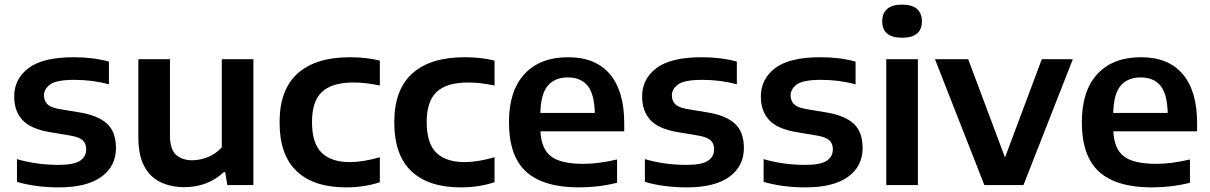

<svg xmlns="http://www.w3.org/2000/svg" viewBox="-20 -802 5244 832"><path d="M235 10Q186 10 139.8 4Q93.5 -2 53.5 -14V-112.5Q139 -87.5 234 -87.5Q299.5 -87.5 326.5 -105.2Q353.5 -123 353.5 -154.5Q353.5 -179.5 339.2 -193.2Q325 -207 288 -214L195.5 -229.5Q112.5 -243.5 77 -282.2Q41.5 -321 41.5 -384Q41.5 -460 103.8 -507Q166 -554 300 -554Q383.5 -554 452 -535V-436.5Q381.5 -456 302.5 -456Q224.5 -456 197.5 -436.2Q170.5 -416.5 170.5 -388.5Q170.5 -366.5 184 -351.8Q197.5 -337 234 -330L327 -314.5Q405 -301.5 443.8 -266Q482.5 -230.5 482.5 -160.5Q482.5 -81.5 419.2 -35.8Q356 10 235 10Z M779.5 9Q721 9 675.8 -12.5Q630.5 -34 605 -81.8Q579.5 -129.5 579.5 -207.5V-545.5H716.5V-215.5Q716.5 -155 743 -131.2Q769.5 -107.5 813 -107.5Q846.5 -107.5 881.2 -121.5Q916 -135.5 941 -163.5V-545.5H1078V0H965L956 -56H950Q879 9 779.5 9Z M1479.5 10Q1340 10 1265.8 -60Q1191.5 -130 1191.5 -272Q1191.5 -414 1270 -484Q1348.5 -554 1496 -554Q1568 -554 1626 -539.5V-431.5Q1596.5 -437.5 1568.8 -441Q1541 -444.5 1511 -444.5Q1419 -444.5 1375.5 -404Q1332 -363.5 1332 -273Q1332 -181 1373.8 -140.2Q1415.5 -99.5 1496.5 -99.5Q1551 -99.5 1626 -120.5V-12.5Q1594 -1.5 1556.5 4.2Q1519 10 1479.5 10Z M1976.5 10Q1837 10 1762.8 -60Q1688.5 -130 1688.5 -272Q1688.5 -414 1767 -484Q1845.5 -554 1993 -554Q2065 -554 2123 -539.5V-431.5Q2093.5 -437.5 2065.8 -441Q2038 -444.5 2008 -444.5Q1916 -444.5 1872.5 -404Q1829 -363.5 1829 -273Q1829 -181 1870.8 -140.2Q1912.5 -99.5 1993.5 -99.5Q2048 -99.5 2123 -120.5V-12.5Q2091 -1.5 2053.5 4.2Q2016 10 1976.5 10Z M2488.5 10Q2335.5 10 2260.5 -57.5Q2185.5 -125 2185.5 -272.5Q2185.5 -408.5 2252.8 -481.2Q2320 -554 2442.5 -554Q2560.5 -554 2622.8 -480.8Q2685 -407.5 2685 -268V-233H2322Q2325.5 -156.5 2368 -124.2Q2410.5 -92 2508 -92Q2541.5 -92 2578.8 -97Q2616 -102 2654 -111V-10Q2609 1 2568.5 5.5Q2528 10 2488.5 10ZM2440.5 -466.5Q2384.5 -466.5 2354 -431Q2323.5 -395.5 2321.5 -312.5H2557.5Q2555.5 -395 2526 -430.8Q2496.5 -466.5 2440.5 -466.5Z M2956 10Q2907 10 2860.8 4Q2814.5 -2 2774.5 -14V-112.5Q2860 -87.5 2955 -87.5Q3020.5 -87.5 3047.5 -105.2Q3074.5 -123 3074.5 -154.5Q3074.5 -179.5 3060.2 -193.2Q3046 -207 3009 -214L2916.5 -229.5Q2833.5 -243.5 2798 -282.2Q2762.5 -321 2762.5 -384Q2762.5 -460 2824.8 -507Q2887 -554 3021 -554Q3104.5 -554 3173 -535V-436.5Q3102.5 -456 3023.5 -456Q2945.5 -456 2918.5 -436.2Q2891.5 -416.5 2891.5 -388.5Q2891.5 -366.5 2905 -351.8Q2918.5 -337 2955 -330L3048 -314.5Q3126 -301.5 3164.8 -266Q3203.5 -230.5 3203.5 -160.5Q3203.5 -81.5 3140.2 -35.8Q3077 10 2956 10Z M3470.5 10Q3421.5 10 3375.2 4Q3329 -2 3289 -14V-112.5Q3374.5 -87.5 3469.5 -87.5Q3535 -87.5 3562 -105.2Q3589 -123 3589 -154.5Q3589 -179.5 3574.8 -193.2Q3560.5 -207 3523.5 -214L3431 -229.5Q3348 -243.5 3312.5 -282.2Q3277 -321 3277 -384Q3277 -460 3339.2 -507Q3401.5 -554 3535.5 -554Q3619 -554 3687.5 -535V-436.5Q3617 -456 3538 -456Q3460 -456 3433 -436.2Q3406 -416.5 3406 -388.5Q3406 -366.5 3419.5 -351.8Q3433 -337 3469.5 -330L3562.5 -314.5Q3640.5 -301.5 3679.2 -266Q3718 -230.5 3718 -160.5Q3718 -81.5 3654.8 -35.8Q3591.5 10 3470.5 10Z M3820.5 0V-545.5H3957.5V0ZM3889 -638.5Q3803 -638.5 3803 -710Q3803 -744 3824.2 -763Q3845.5 -782 3889 -782Q3932.5 -782 3953.8 -763Q3975 -744 3975 -710Q3975 -638.5 3889 -638.5Z M4245.5 0 4031.5 -545.5H4175.5L4335 -119.5L4494.5 -545.5H4629L4415 0Z M4971 10Q4818 10 4743 -57.5Q4668 -125 4668 -272.5Q4668 -408.5 4735.2 -481.2Q4802.5 -554 4925 -554Q5043 -554 5105.2 -480.8Q5167.5 -407.5 5167.5 -268V-233H4804.5Q4808 -156.5 4850.5 -124.2Q4893 -92 4990.5 -92Q5024 -92 5061.2 -97Q5098.5 -102 5136.5 -111V-10Q5091.5 1 5051 5.5Q5010.5 10 4971 10ZM4923 -466.5Q4867 -466.5 4836.5 -431Q4806 -395.5 4804 -312.5H5040Q5038 -395 5008.5 -430.8Q4979 -466.5 4923 -466.5Z"/></svg>

Font: Encode Sans SmExp SmBold
Style: Regular
Weight: 600
Width: 6
Designer: Multiple Designers
Foundry: Impallari Type
Version: Version 3.002; ttfautohint (v1.8.3) -l 8 -r 50 -G 200 -x 14 